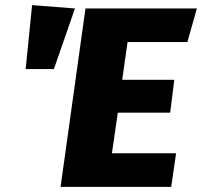

<svg xmlns="http://www.w3.org/2000/svg" viewBox="-20 -728 787 748"><path d="M105 -708 80 -459H190L272 -695ZM747 -695H313L216 0H647L666 -131H416L439 -289H643L659 -417H456L477 -564H710Z"/></svg>

Font: Fira Sans ExtraBold
Style: Italic
Weight: 800
Italic angle: -8°
Designer: bBox Type GmbH & Carrois Corporate GbR & Edenspiekermann AG
Foundry: bBox Type GmbH & Carrois Corporate GbR & Edenspiekermann AG
Version: Version 4.301;PS 004.301;hotconv 1.0.88;makeotf.lib2.5.64775